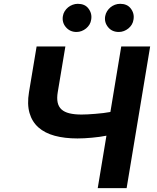

<svg xmlns="http://www.w3.org/2000/svg" viewBox="-20 -966 808 986"><path d="M128.9 -492.9 168 -727.3H315.7L276.6 -492.9Q271.3 -461.6 276.1 -439.6Q280.9 -417.6 296 -403.9Q311.1 -390.3 336.6 -384.1Q362.2 -377.8 398.4 -377.8Q412.6 -377.8 430.4 -378.7Q448.2 -379.6 469.8 -381.4Q513.1 -384.6 546.9 -391L602.6 -727.3H751.1L630.3 0H481.9L526.6 -269.2Q510.3 -266 491.3 -263.3Q472.3 -260.7 452.6 -258.9Q432.9 -257.1 413.7 -256Q394.5 -255 377.8 -255Q312.1 -255 261 -268.8Q209.9 -282.7 177.2 -311.8Q144.5 -340.9 131.6 -385.8Q118.6 -430.8 128.9 -492.9ZM520.2 -883.2Q522.7 -896.7 529.8 -908.2Q536.9 -919.7 547.2 -928.3Q557.5 -936.8 570.3 -941.6Q583.1 -946.4 596.9 -946.4Q614.3 -946.4 628 -940.7Q641.7 -935 651.3 -922.6Q671.2 -896.7 665.5 -865.1Q663.7 -851.6 656.8 -840Q649.9 -828.5 639.4 -820Q628.9 -811.4 616.3 -806.6Q603.7 -801.8 590.2 -801.8Q573.2 -801.8 559.5 -807.7Q545.8 -813.6 535.5 -826Q514.6 -851.2 520.2 -883.2ZM302.9 -883.2Q305 -896.7 312.1 -908.2Q319.2 -919.7 329.7 -928.3Q340.2 -936.8 353.2 -941.6Q366.1 -946.4 379.6 -946.4Q397 -946.4 410.7 -940.7Q424.4 -935 433.9 -922.6Q453.8 -896.7 448.2 -865.1Q446.4 -851.6 439.5 -840Q432.5 -828.5 422.1 -820Q411.6 -811.4 399 -806.6Q386.4 -801.8 372.9 -801.8Q339.5 -801.8 318.5 -826.3Q297.6 -850.5 302.9 -883.2Z"/></svg>

Font: Inter P
Style: Bold Italic
Weight: 700
Italic angle: 9.39999°
Designer: Rasmus Andersson
Foundry: rsms
Version: Version 3.018;git-588b23468